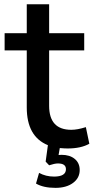

<svg xmlns="http://www.w3.org/2000/svg" viewBox="-20 -697 445 914"><path d="M301.8 9.8Q288.1 9.8 264.6 7.8L258.8 41Q263.7 40 272.5 40Q312.5 40 335.9 59.6Q359.4 79.1 359.4 112.3Q359.4 150.4 327.6 173.8Q295.9 197.3 244.1 197.3Q186.5 197.3 151.4 176.8L166 126Q198.2 143.6 237.3 143.6Q293.9 143.6 293.9 108.4Q293.9 81.1 255.9 81.1Q240.2 81.1 213.9 89.8L197.3 72.3L208 -5.9Q107.4 -46.9 107.4 -185.5V-457H2V-539.1H107.4V-676.8H213.9V-539.1H380.9V-457H213.9V-193.4Q213.9 -79.1 319.3 -79.1Q348.6 -79.1 388.7 -91.8L405.3 -12.7Q365.2 9.8 301.8 9.8Z"/></svg>

Font: Min Sans Medium
Style: Regular
Weight: 500
Designer: Jinseong-Kim, NotoSansCJK, Nunito
Foundry: Jinseong-Kim
Version: Version 1.400;Glyphs 3.1.2 (3151)